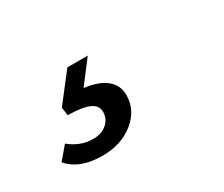

<svg xmlns="http://www.w3.org/2000/svg" viewBox="-59 -144 618 530"><g transform="rotate(-30 250.0 121.0)"><path d="M38 210 72 170Q106 198 147 198Q173 198 190 183.5Q207 169 207 146Q207 125 184 115.5Q161 106 118 106L114 80L183 -9H248L193 63Q238 68 262 87.5Q286 107 286 138Q286 186 246 218.5Q206 251 146 251Q73 251 38 210Z"/></g></svg>

Font: Fahkwang SemiBold
Style: Italic
Weight: 600
Italic angle: -10°
Version: Version 1.000; ttfautohint (v1.6)